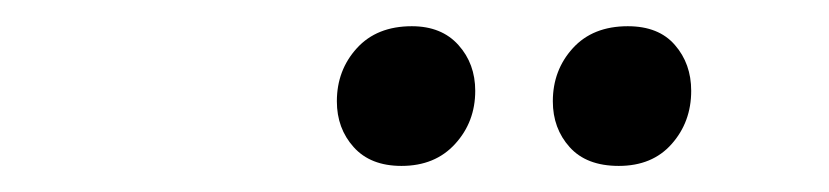

<svg xmlns="http://www.w3.org/2000/svg" viewBox="-20 -637 626 145"><path d="M283.2 -511.7Q259.8 -511.7 247.1 -525.9Q234.4 -540 234.4 -560.5Q234.4 -584 249.5 -600.6Q264.6 -617.2 291 -617.2Q313.5 -617.2 326.2 -603Q338.9 -588.9 338.9 -568.4Q338.9 -544.9 323.7 -528.3Q308.6 -511.7 283.2 -511.7ZM447.3 -511.7Q422.9 -511.7 410.2 -525.9Q397.5 -540 397.5 -560.5Q397.5 -584 412.6 -600.6Q427.7 -617.2 454.1 -617.2Q477.5 -617.2 489.7 -603Q502 -588.9 502 -568.4Q502 -544.9 487.3 -528.3Q472.7 -511.7 447.3 -511.7Z"/></svg>

Font: Crimson Pro Medium
Style: Italic
Weight: 500
Italic angle: -12°
Designer: Jacques Le Bailly
Foundry: Baron von Fonthausen
Version: Version 1.003